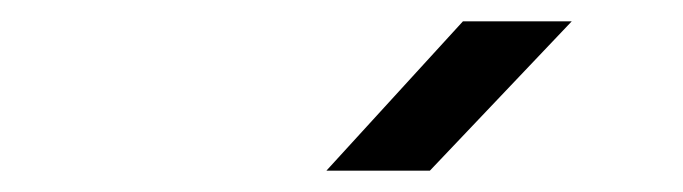

<svg xmlns="http://www.w3.org/2000/svg" viewBox="-20 -805 640 180"><path d="M286 -645H383L516 -785H414Z"/></svg>

Font: JetBrains Mono
Style: Italic
Weight: 400
Italic angle: -9°
Monospace: yes
Designer: Philipp Nurullin, Konstantin Bulenkov
Foundry: JetBrains
Version: Version 2.305